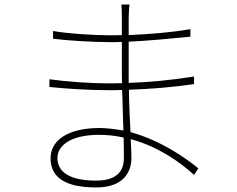

<svg xmlns="http://www.w3.org/2000/svg" viewBox="-20 -796 1040 843"><path d="M851 -57C796 -101 690 -178 553 -216C550 -272 547 -334 546 -402C635 -405 732 -412 832 -427V-460C732 -444 633 -435 545 -432V-613C633 -617 723 -626 816 -635V-668C728 -653 637 -646 545 -642V-714C546 -747 546 -761 549 -776H513C514 -768 515 -741 515 -725V-642C496 -641 481 -641 462 -641C391 -641 270 -649 213 -660V-626C272 -618 389 -611 463 -611C480 -611 498 -611 515 -612V-477C515 -464 515 -450 516 -431C495 -430 475 -430 456 -430C378 -430 274 -437 197 -448V-414C274 -406 378 -400 456 -400C475 -400 496 -400 516 -401C519 -348 519 -283 522 -223C479 -230 444 -234 417 -234C280 -234 202 -181 202 -101C202 -13 273 27 402 27C530 27 557 -49 557 -102C557 -121 556 -148 554 -185C674 -153 771 -84 832 -28ZM524 -102C524 -22 463 -3 402 -3C274 -3 232 -49 232 -102C232 -158 293 -204 414 -204C452 -204 488 -200 523 -192C523 -157 524 -126 524 -102Z"/></svg>

Font: SSpoqa Han Sans Neo Thin
Style: Regular
Weight: 100
Designer: [Spoqa Han Sans Neo] Dong-huui Kim  Younghwa Kang  Yujin Lee  [Noto Sans] Ryoko NISHIZUKA  (kana & ideographs); Paul D. 
Foundry: Spoqa (http://www.spoqa-han-sans.com)
Version: Version 1.000